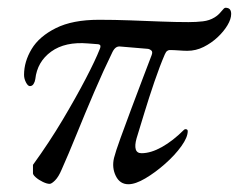

<svg xmlns="http://www.w3.org/2000/svg" viewBox="-20 -461 616 495"><path d="M108 13Q101 13 90.5 8Q80 3 72 -4Q64 -11 65 -16V-36Q107 -94 141.5 -152Q176 -210 201 -258Q226 -306 237 -334Q239 -338 239 -342Q239 -346 233 -347L207 -349Q148 -354 112 -328Q76 -302 71 -257Q70 -250 66.5 -244.5Q63 -239 57 -239Q52 -239 47 -248.5Q42 -258 42 -268Q42 -302 61.5 -334.5Q81 -367 124 -388.5Q167 -410 235 -410Q275 -410 315.5 -408.5Q356 -407 394.5 -405.5Q433 -404 466 -404Q486 -404 503 -406Q520 -408 533 -416Q543 -422 550.5 -431.5Q558 -441 561 -441Q569 -441 572.5 -437Q576 -433 576 -425Q576 -412 566.5 -396Q557 -380 541 -365Q525 -350 505 -340Q485 -330 463 -330Q454 -330 441 -331Q428 -332 417 -332Q415 -332 411.5 -330Q408 -328 405 -321Q392 -291 378 -250Q364 -209 352 -169.5Q340 -130 332 -104Q327 -86 330 -76Q333 -66 345 -66Q369 -66 397.5 -82Q426 -98 454 -126Q455 -127 456 -127.5Q457 -128 458 -128Q464 -128 464 -123Q464 -107 447.5 -84Q431 -61 405.5 -38.5Q380 -16 354.5 -1Q329 14 311 14Q289 14 278.5 -7.5Q268 -29 274 -54Q278 -70 290.5 -104.5Q303 -139 318.5 -180.5Q334 -222 348.5 -260Q363 -298 371 -319Q374 -327 370.5 -330.5Q367 -334 362 -335L291 -341Q284 -342 279 -338.5Q274 -335 270 -327Q247 -280 223 -224Q199 -168 177.5 -115Q156 -62 139 -24Q131 -5 122 4Q113 13 108 13Z"/></svg>

Font: EB Garamond
Style: Italic
Weight: 400
Italic angle: -17.2°
Designer: Georg Duffner and Octavio Pardo
Foundry: Georg Duffner
Version: Version 1.001